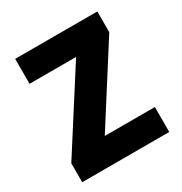

<svg xmlns="http://www.w3.org/2000/svg" viewBox="-134 -647 709 747"><g transform="rotate(-30 220.0 -273.0)"><path d="M414 0H23V-85L246 -434H37V-546H406V-453L189 -112H414Z"/></g></svg>

Font: Noto Sans Gujarati SemiCondensed
Style: Bold
Weight: 700
Width: 4
Designer: Jelle Bosma - Monotype Design Team, Universal Thirst
Foundry: Monotype Imaging Inc.
Version: Version 2.106; ttfautohint (v1.8.4.7-5d5b)